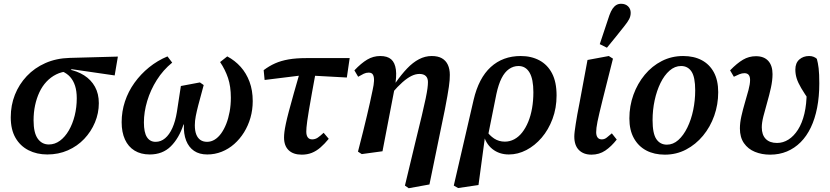

<svg xmlns="http://www.w3.org/2000/svg" viewBox="-20 -806 4401 1018"><path d="M231 13Q175 13 131 -9.5Q87 -32 62 -75.5Q37 -119 37 -184Q37 -248 59 -303.5Q81 -359 122 -402.5Q163 -446 220.5 -471.5Q278 -497 349 -499L605 -506L588 -406L361 -439L342 -428Q307 -426 278 -411.5Q249 -397 226.5 -373Q204 -349 189 -317Q174 -285 166 -247.5Q158 -210 158 -168Q158 -102 180 -71Q202 -40 239 -40Q271 -40 298 -60Q325 -80 345 -114.5Q365 -149 376 -193Q387 -237 387 -285Q387 -323 378 -351Q369 -379 352 -398Q335 -417 309 -428L339 -439Q389 -430 426 -406.5Q463 -383 483.5 -346Q504 -309 504 -259Q504 -206 483.5 -157Q463 -108 426.5 -69.5Q390 -31 340 -9Q290 13 231 13Z M774 13Q727 13 693.5 -7.5Q660 -28 642.5 -66.5Q625 -105 625 -158Q625 -215 642.5 -268Q660 -321 693 -367Q726 -413 770.5 -449Q815 -485 868 -507L893 -474Q845 -435 811.5 -382Q778 -329 760.5 -270.5Q743 -212 743 -157Q743 -104 759 -79Q775 -54 805 -54Q833 -54 855.5 -73Q878 -92 894 -127.5Q910 -163 918 -213L939 -350L1040 -369L1060 -355L1031 -247Q1023 -216 1018 -190.5Q1013 -165 1013 -142Q1013 -113 1020.5 -93.5Q1028 -74 1042.5 -64Q1057 -54 1078 -54Q1099 -54 1118 -65.5Q1137 -77 1152.5 -98.5Q1168 -120 1179.5 -149Q1191 -178 1197.5 -213.5Q1204 -249 1204 -288Q1204 -348 1189 -392.5Q1174 -437 1147 -477L1185 -507Q1226 -485 1256 -451.5Q1286 -418 1303 -372.5Q1320 -327 1320 -270Q1320 -224 1308 -182Q1296 -140 1274 -104.5Q1252 -69 1222 -42.5Q1192 -16 1155.5 -1.5Q1119 13 1079 13Q1037 13 1009 -6Q981 -25 967 -60.5Q953 -96 955 -146H953Q929 -73 885.5 -30Q842 13 774 13Z M1383 -382 1378 -434Q1407 -456 1438.5 -470Q1470 -484 1510 -491Q1550 -498 1605 -498H1834L1819 -395L1618 -406H1577ZM1580 14Q1535 14 1510.5 -9.5Q1486 -33 1486 -77Q1486 -90 1488 -106.5Q1490 -123 1495.5 -149.5Q1501 -176 1511.5 -215.5Q1522 -255 1538 -312Q1554 -369 1577 -448L1659 -450Q1644 -369 1634 -313.5Q1624 -258 1618 -222Q1612 -186 1609 -164.5Q1606 -143 1605 -130Q1604 -117 1604 -108Q1604 -88 1612 -77.5Q1620 -67 1635 -67Q1651 -67 1664.5 -76Q1678 -85 1696 -102L1723 -70Q1701 -43 1679 -24Q1657 -5 1633 4.5Q1609 14 1580 14Z M1878 -2Q1894 -64 1905.5 -110Q1917 -156 1925.5 -192.5Q1934 -229 1941.5 -262Q1949 -295 1956 -330Q1962 -356 1963 -376.5Q1964 -397 1958 -409Q1952 -421 1935 -421Q1921 -421 1908.5 -415Q1896 -409 1879 -399L1859 -433Q1895 -471 1927 -490Q1959 -509 1996 -509Q2034 -509 2054 -491.5Q2074 -474 2079 -437Q2084 -400 2073 -342L2008 -4L1898 11ZM2127 178 2181 -47Q2203 -136 2216.5 -193Q2230 -250 2237 -284Q2244 -318 2246.5 -337.5Q2249 -357 2249 -371Q2249 -392 2237.5 -403Q2226 -414 2204 -414Q2183 -414 2161 -403Q2139 -392 2114 -370Q2089 -348 2059 -313L2054 -368H2078Q2108 -411 2138.5 -443Q2169 -475 2201.5 -492Q2234 -509 2269 -509Q2302 -509 2323 -497Q2344 -485 2354.5 -462.5Q2365 -440 2365 -409Q2365 -396 2364 -381Q2363 -366 2360 -346Q2357 -326 2352 -296.5Q2347 -267 2338.5 -224Q2330 -181 2317 -120L2257 172L2147 192Z M2409 191 2386 178 2491 -276Q2518 -392 2582 -450.5Q2646 -509 2741 -509Q2797 -509 2840 -486Q2883 -463 2907 -417Q2931 -371 2931 -300Q2931 -233 2909.5 -175.5Q2888 -118 2852 -76Q2816 -34 2771 -10.5Q2726 13 2678 13Q2627 13 2590.5 -16Q2554 -45 2542 -99L2558 -114Q2575 -88 2600 -71.5Q2625 -55 2657 -55Q2683 -55 2706.5 -67.5Q2730 -80 2748.5 -103.5Q2767 -127 2780.5 -159.5Q2794 -192 2801 -232Q2808 -272 2808 -317Q2808 -387 2787.5 -421.5Q2767 -456 2729 -456Q2702 -456 2679 -440Q2656 -424 2639.5 -391.5Q2623 -359 2612 -308L2566 -79L2551 -77L2517 175Z M3116 14Q3074 14 3049.5 -10.5Q3025 -35 3025 -82Q3025 -93 3027 -109.5Q3029 -126 3032.5 -148.5Q3036 -171 3041 -199.5Q3046 -228 3053 -262L3095 -488L3208 -509L3230 -495L3197 -364Q3184 -313 3174.5 -274.5Q3165 -236 3158.5 -208.5Q3152 -181 3148 -161.5Q3144 -142 3142.5 -128.5Q3141 -115 3141 -105Q3141 -87 3148.5 -77Q3156 -67 3171 -67Q3185 -67 3197 -76.5Q3209 -86 3224 -99L3250 -66Q3221 -29 3189 -7.5Q3157 14 3116 14ZM3160 -572Q3173 -610 3185.5 -648.5Q3198 -687 3211 -725Q3219 -747 3228 -760Q3237 -773 3248 -779.5Q3259 -786 3273 -786Q3296 -786 3310 -772.5Q3324 -759 3324 -738Q3324 -720 3315.5 -704Q3307 -688 3290 -667Q3267 -638 3244.5 -610Q3222 -582 3198 -553Z M3505 14Q3449 14 3407 -8Q3365 -30 3341 -73Q3317 -116 3317 -178Q3317 -244 3338.5 -303.5Q3360 -363 3398.5 -409.5Q3437 -456 3489 -482.5Q3541 -509 3602 -509Q3659 -509 3700.5 -487Q3742 -465 3765 -422.5Q3788 -380 3788 -317Q3788 -252 3767 -192.5Q3746 -133 3707.5 -86.5Q3669 -40 3617.5 -13Q3566 14 3505 14ZM3516 -39Q3549 -39 3576.5 -63.5Q3604 -88 3624.5 -130Q3645 -172 3655.5 -223Q3666 -274 3666 -327Q3666 -397 3646.5 -426.5Q3627 -456 3591 -456Q3558 -456 3530 -431.5Q3502 -407 3482 -366Q3462 -325 3451 -274Q3440 -223 3440 -169Q3440 -98 3460 -68.5Q3480 -39 3516 -39Z M4063 14Q4019 14 3982.5 -1Q3946 -16 3924.5 -47Q3903 -78 3903 -125Q3903 -155 3911 -190.5Q3919 -226 3929.5 -261.5Q3940 -297 3948.5 -328.5Q3957 -360 3957 -382Q3957 -400 3949.5 -409Q3942 -418 3927 -418Q3914 -418 3900.5 -412.5Q3887 -407 3871 -399L3851 -433Q3888 -471 3919.5 -489.5Q3951 -508 3988 -508Q4031 -508 4053.5 -483Q4076 -458 4076 -413Q4076 -380 4067.5 -341Q4059 -302 4047.5 -262.5Q4036 -223 4027.5 -189Q4019 -155 4019 -131Q4019 -91 4040 -69.5Q4061 -48 4100 -48Q4132 -48 4160.5 -66Q4189 -84 4211 -118.5Q4233 -153 4245 -203.5Q4257 -254 4257 -318Q4257 -337 4256.5 -353Q4256 -369 4255 -386L4282 -367L4275 -267Q4245 -310 4228 -339Q4211 -368 4204 -390.5Q4197 -413 4197 -437Q4197 -472 4218 -490.5Q4239 -509 4270 -509Q4284 -509 4294.5 -504.5Q4305 -500 4311 -494Q4317 -473 4320.5 -444Q4324 -415 4324 -364Q4324 -294 4312.5 -235Q4301 -176 4279 -130Q4257 -84 4225 -52Q4193 -20 4152.5 -3Q4112 14 4063 14Z"/></svg>

Font: Source Serif 4 SemiBold
Style: Italic
Weight: 600
Italic angle: -12°
Designer: Frank Grießhammer
Foundry: Adobe Systems Incorporated
Version: Version 4.004;hotconv 1.0.116;makeotfexe 2.5.65601